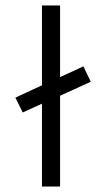

<svg xmlns="http://www.w3.org/2000/svg" viewBox="-20 -680 385 700"><path d="M133 0V-302L63 -270L36 -324L133 -369V-660H199V-399L284 -438L311 -382L199 -331V0Z"/></svg>

Font: Lil Grotesk
Style: Regular
Weight: 400
Designer: Bastien Sozeau
Foundry: NBR — Bastien Sozeau
Version: Version 4.002; ttfautohint (v1.8.4.7-5d5b)